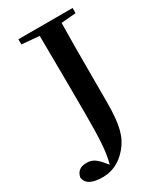

<svg xmlns="http://www.w3.org/2000/svg" viewBox="-259 -825 907 1064"><g transform="rotate(-30 194.5 -293.0)"><path d="M47 -708 159 -698C162 -408 162 -291 162 -189C162 -51 159 41 138 114L111 82C79 48 61 41 29 41C-5 41 -31 55 -39 94C-33 138 7 155 72 155C126 155 183 134 232 75C277 21 298 -43 298 -194V-400C298 -501 298 -601 300 -700L394 -708V-741H47Z"/></g></svg>

Font: Noto Serif JP
Style: Bold
Weight: 700
Designer: Ryoko NISHIZUKA 西塚涼子 (kana & ideographs); Frank Grießhammer (Latin, Greek & Cyrillic); Wenlong ZHANG 张文龙 (bopomofo); San
Foundry: Adobe
Version: Version 2.001;hotconv 1.1.0;makeotfexe 2.6.0